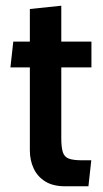

<svg xmlns="http://www.w3.org/2000/svg" viewBox="-20 -642 360 672"><path d="M208.5 10Q165.5 10 138.2 -7Q111 -24 97.8 -52.5Q84.5 -81 84.5 -116V-406H16.5L26.5 -496.5H84.5V-610.5L194.5 -622V-496.5H300V-406H194.5V-158.5Q194.5 -126 200 -109.2Q205.5 -92.5 221 -86.8Q236.5 -81 267.5 -81H299.5L289.5 10Z"/></svg>

Font: Cabin SemiCondensed SemiBold
Style: Regular
Weight: 600
Width: 4
Designer: Pablo Impallari
Foundry: Pablo Impallari. http://www.impallari.com Igino Marini. http://www.ikern.com
Version: Version 3.001